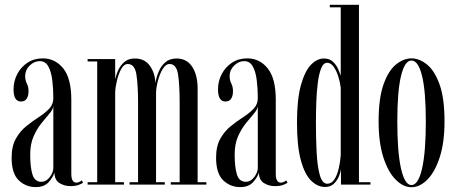

<svg xmlns="http://www.w3.org/2000/svg" viewBox="-20 -770 1900 801"><path d="M129 10.5Q87.5 10.5 58 -18Q28.5 -46.5 28.5 -112Q28.5 -160 46 -191.2Q63.5 -222.5 89.5 -243.5Q115.5 -264.5 141.5 -281.2Q167.5 -298 185 -316.2Q202.5 -334.5 202.5 -360.5Q202.5 -399.5 198.2 -434.8Q194 -470 181.8 -492.5Q169.5 -515 146 -515Q122.5 -515 103.8 -496.5Q85 -478 85 -453Q85 -435 92 -421.5Q99 -408 99 -389.5Q99 -370.5 91.5 -358.5Q84 -346.5 67.5 -346.5Q36.5 -346.5 36.5 -397.5Q36.5 -431.5 52 -461Q67.5 -490.5 94.8 -508.5Q122 -526.5 158.5 -526.5Q210 -526.5 243.8 -484.8Q277.5 -443 277.5 -354V-44.5Q277.5 -24.5 283.5 -16.2Q289.5 -8 298 -8Q304.5 -8 311.2 -11.2Q318 -14.5 321 -17.5L326.5 -8.5Q322 -3.5 308 1.5Q294 6.5 274 6.5Q249 6.5 228.2 -6.2Q207.5 -19 207 -50.5Q202.5 -33 184 -11.2Q165.5 10.5 129 10.5ZM153 -11.5Q172.5 -11.5 187.5 -31Q202.5 -50.5 202.5 -69.5V-327.5Q201 -313 186.2 -296Q171.5 -279 152.8 -255.8Q134 -232.5 120 -200.8Q106 -169 106 -125Q106 -72 115.5 -41.8Q125 -11.5 153 -11.5Z M345.5 0V-10H385.5V-513.5H345.5V-523.5H460.5V-439.5Q463.5 -454.5 472.2 -475Q481 -495.5 498 -510.8Q515 -526 542.5 -526Q584.5 -526 606 -494.5Q627.5 -463 628 -423.5Q632.5 -448 642.2 -471.5Q652 -495 670 -510.5Q688 -526 716.5 -526Q759 -526 781.8 -491.5Q804.5 -457 804.5 -400V-10H841V0H692.5V-10H729.5V-340Q729.5 -416 722.8 -459.5Q716 -503 687.5 -503Q671.5 -503 659 -482.5Q646.5 -462 639 -433.8Q631.5 -405.5 631 -382V-10H667.5V0H520.5V-10H556V-340Q556 -416 549 -459.5Q542 -503 513 -503Q497 -503 485.5 -481.8Q474 -460.5 467.5 -432.5Q461 -404.5 460.5 -384V-10H497V0Z M982 10.5Q940.5 10.5 911 -18Q881.5 -46.5 881.5 -112Q881.5 -160 899 -191.2Q916.5 -222.5 942.5 -243.5Q968.5 -264.5 994.5 -281.2Q1020.5 -298 1038 -316.2Q1055.5 -334.5 1055.5 -360.5Q1055.5 -399.5 1051.2 -434.8Q1047 -470 1034.8 -492.5Q1022.5 -515 999 -515Q975.5 -515 956.8 -496.5Q938 -478 938 -453Q938 -435 945 -421.5Q952 -408 952 -389.5Q952 -370.5 944.5 -358.5Q937 -346.5 920.5 -346.5Q889.5 -346.5 889.5 -397.5Q889.5 -431.5 905 -461Q920.5 -490.5 947.8 -508.5Q975 -526.5 1011.5 -526.5Q1063 -526.5 1096.8 -484.8Q1130.5 -443 1130.5 -354V-44.5Q1130.5 -24.5 1136.5 -16.2Q1142.5 -8 1151 -8Q1157.5 -8 1164.2 -11.2Q1171 -14.5 1174 -17.5L1179.5 -8.5Q1175 -3.5 1161 1.5Q1147 6.5 1127 6.5Q1102 6.5 1081.2 -6.2Q1060.5 -19 1060 -50.5Q1055.5 -33 1037 -11.2Q1018.5 10.5 982 10.5ZM1006 -11.5Q1025.5 -11.5 1040.5 -31Q1055.5 -50.5 1055.5 -69.5V-327.5Q1054 -313 1039.2 -296Q1024.5 -279 1005.8 -255.8Q987 -232.5 973 -200.8Q959 -169 959 -125Q959 -72 968.5 -41.8Q978 -11.5 1006 -11.5Z M1336 10Q1305 10 1278.2 -16Q1251.5 -42 1235.2 -101Q1219 -160 1219 -259Q1219 -355.5 1235.2 -414.2Q1251.5 -473 1277 -499.5Q1302.5 -526 1331 -526Q1355 -526 1369.5 -512Q1384 -498 1391.2 -480.8Q1398.5 -463.5 1401.5 -453.5V-739.5H1356V-750H1477.5V-10H1525.5V0H1402.5V-64Q1401 -51.5 1393.8 -34Q1386.5 -16.5 1372.5 -3.2Q1358.5 10 1336 10ZM1345.5 -3.5Q1363 -3.5 1374.8 -21.2Q1386.5 -39 1393 -66.5Q1399.5 -94 1401.5 -123V-404Q1399 -426 1391.5 -450.2Q1384 -474.5 1372.2 -491.2Q1360.5 -508 1345 -508Q1329 -508 1319.8 -484.8Q1310.5 -461.5 1305.8 -424Q1301 -386.5 1299.5 -342.5Q1298 -298.5 1298 -257Q1298 -191 1301 -133.2Q1304 -75.5 1314.2 -39.5Q1324.5 -3.5 1345.5 -3.5Z M1696.5 11Q1662 11 1630.5 -20.8Q1599 -52.5 1579.2 -114Q1559.5 -175.5 1559.5 -263.5Q1559.5 -360 1580 -417.8Q1600.5 -475.5 1632 -501Q1663.5 -526.5 1696.5 -526.5Q1729.5 -526.5 1761.2 -501Q1793 -475.5 1813.8 -417.8Q1834.5 -360 1834.5 -263.5Q1834.5 -175.5 1814.5 -114Q1794.5 -52.5 1763 -20.8Q1731.5 11 1696.5 11ZM1696.5 2Q1725 2 1740.8 -66.8Q1756.5 -135.5 1756.5 -263.5Q1756.5 -389 1740.8 -453.2Q1725 -517.5 1696.5 -517.5Q1668.5 -517.5 1653 -453.2Q1637.5 -389 1637.5 -263.5Q1637.5 -135.5 1653 -66.8Q1668.5 2 1696.5 2Z"/></svg>

Font: Imbue 100pt
Style: Regular
Weight: 400
Designer: Tyler Finck
Foundry: Etcetera Type Company
Version: Version 1.102; ttfautohint (v1.8.3)